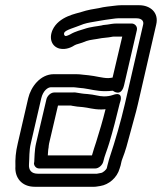

<svg xmlns="http://www.w3.org/2000/svg" viewBox="-20 -650 620 735"><path d="M111 -29C111 -29 107 -22 115 -12C119 -7 125 -5 131 -5H344C359 -5 372 -19 375 -30C380 -53 390 -75 398 -102C412 -148 426 -203 438 -253L441 -263C441 -263 454 -302 411 -286C402 -283 392 -281 378 -281C359 -281 342 -288 315 -290C304 -291 299 -291 294 -292L275 -295C265 -297 262 -296 257 -296H188C173 -296 161 -282 158 -271L118 -101C112 -76 112 -43 111 -29ZM168 -101 202 -246H246C252 -246 253 -246 256 -245L275 -242C285 -241 290 -241 297 -240C318 -238 337 -231 366 -231C372 -231 377 -231 384 -232C374 -191 360 -144 348 -106C343 -90 337 -74 332 -55H163C164 -66 164 -77 166 -85C167 -91 166 -93 168 -101ZM389 -7C387 0 374 11 367 12C361 13 355 14 351 15H125C100 15 89 1 91 -22C93 -47 91 -72 98 -101L138 -274C145 -303 163 -316 175 -316H261C266 -316 271 -315 280 -314L300 -312C323 -309 350 -301 382 -301C408 -301 410 -304 413 -302C413 -302 444 -277 455 -324L504 -535C507 -550 495 -560 484 -560H427C411 -560 400 -557 392 -556L374 -554C373 -554 372 -553 371 -553C352 -549 328 -548 302 -539C291 -535 270 -531 248 -518C236 -512 232 -512 231 -512C227 -513 223 -518 226 -525C232 -536 263 -543 300 -558C315 -563 336 -566 359 -570C372 -572 393 -576 412 -578C419 -579 427 -580 432 -580H502C524 -580 531 -568 528 -556L458 -252C442 -183 421 -111 400 -48C397 -38 395 -32 394 -27C392 -19 390 -13 389 -7ZM394 -351C372 -351 347 -359 318 -362L298 -364C291 -365 281 -366 272 -366H186C134 -366 98 -317 88 -274L48 -101C40 -68 38 -41 39 -13C36 29 62 65 113 65H341C349 65 355 63 364 62C396 57 428 31 438 -5C441 -13 443 -21 444 -27C445 -32 446 -36 448 -41C461 -74 468 -101 478 -139C486 -171 500 -216 508 -252L578 -556C589 -602 555 -630 513 -630H443C434 -630 427 -629 418 -628C402 -626 378 -624 359 -619C340 -616 315 -612 291 -604C274 -598 205 -588 181 -535C166 -500 180 -471 208 -464C234 -458 257 -471 266 -477C272 -481 288 -483 311 -493C325 -498 344 -499 369 -504L387 -506C401 -507 410 -510 416 -510H448L411 -353C405 -352 398 -351 394 -351Z"/></svg>

Font: Electronic
Style: OutlineIt
Weight: 700
Version: Version 1.011